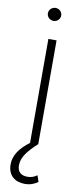

<svg xmlns="http://www.w3.org/2000/svg" viewBox="-102 -744 414 994"><g transform="rotate(10 105.0 -247.5)"><path d="M96.6 0H98C44.4 40.1 16.7 80.3 16.7 128.2C16.7 185 54 214.8 106.2 214.8C134.6 214.8 155.9 206 174.7 192.8L163.7 159.4C149.1 169.7 134.2 176.1 113.3 176.1C79.5 176.1 60 159.4 60 124.6C60 80.6 92.7 43 139.6 0V-545.5H96.6ZM106.2 -642C125.4 -642 141 -657.3 141 -676.1C141 -695 125.4 -710.2 106.2 -710.2C87 -710.2 71 -695 71 -676.1C71 -657.3 87 -642 106.2 -642Z"/></g></svg>

Font: Karasuma Gothic
Style: Thin
Weight: 200
Designer: Rasmus Andersson / Ryoko Ishizuka
Foundry: rsms
Version: Version 1.00